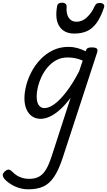

<svg xmlns="http://www.w3.org/2000/svg" viewBox="-144 -868 796 1430"><path d="M67 542Q18 542 -26.5 523Q-71 504 -104 472Q-122 453 -123.5 438Q-125 423 -106 407Q-89 393 -76.5 395.5Q-64 398 -49 414Q-25 439 6.5 451.5Q38 464 74 464Q117 464 147 447.5Q177 431 199 394Q221 357 241 295L382 -140Q342 -86 302.5 -51Q263 -16 227 0.5Q191 17 159 17Q122 17 95 -1.5Q68 -20 53 -54.5Q38 -89 38 -135Q38 -181 51.5 -233Q65 -285 92 -335.5Q119 -386 159 -427.5Q199 -469 251 -494Q303 -519 368 -519Q398 -519 430.5 -510.5Q463 -502 494 -486L495 -489Q500 -505 510 -510Q520 -515 538 -515Q569 -515 577.5 -505.5Q586 -496 579 -476L326 298Q295 395 259.5 448Q224 501 178 521.5Q132 542 67 542ZM187 -63Q222 -63 264 -94.5Q306 -126 352.5 -187Q399 -248 445 -336L472 -417Q439 -431 411.5 -435.5Q384 -440 359 -440Q313 -440 276.5 -420.5Q240 -401 212 -368.5Q184 -336 165.5 -297Q147 -258 138 -219.5Q129 -181 129 -150Q129 -123 135.5 -103.5Q142 -84 155.5 -73.5Q169 -63 187 -63ZM410 -618Q334 -618 299 -670.5Q264 -723 281 -820Q283 -835 292.5 -841.5Q302 -848 318 -848Q334 -848 343.5 -840Q353 -832 352 -820Q348 -765 368 -735.5Q388 -706 425 -706Q469 -706 504 -739.5Q539 -773 558 -816Q566 -834 574.5 -840Q583 -846 598 -846Q617 -846 626.5 -837Q636 -828 631 -813Q607 -741 576.5 -698.5Q546 -656 505.5 -637Q465 -618 410 -618Z"/></svg>

Font: Playwrite IN
Style: Regular
Weight: 400
Designer: Veronika Burian, José Scaglione
Foundry: TypeTogether
Version: Version 1.002